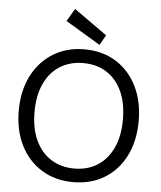

<svg xmlns="http://www.w3.org/2000/svg" viewBox="-61 -979 874 1043"><g transform="rotate(5 376.0 -457.0)"><path d="M376 12Q279 12 205 -33.5Q131 -79 90 -160.5Q49 -242 49 -350Q49 -457 90 -538.5Q131 -620 205 -666Q279 -712 376 -712Q475 -712 548.5 -666Q622 -620 662.5 -538.5Q703 -457 703 -350Q703 -242 662.5 -160.5Q622 -79 548.5 -33.5Q475 12 376 12ZM376 -62Q449 -62 503 -96.5Q557 -131 587 -195.5Q617 -260 617 -350Q617 -440 587 -504.5Q557 -569 503 -603Q449 -637 376 -637Q304 -637 249.5 -603Q195 -569 165 -504.5Q135 -440 135 -350Q135 -260 165 -195.5Q195 -131 249.5 -96.5Q304 -62 376 -62ZM455 -743 265 -857 306 -926 486 -798Z"/></g></svg>

Font: DM Sans 10pt
Style: Regular
Weight: 400
Version: Version 4.004;gftools[0.9.30]